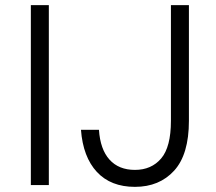

<svg xmlns="http://www.w3.org/2000/svg" viewBox="-20 -720 840 747"><path d="M100 -700H170V0H100ZM505 7Q411 7 357 -51Q303 -109 295 -215H365Q370 -139 406 -99Q442 -59 505 -59Q569 -59 607 -103.5Q645 -148 645 -250V-700H715V-250Q715 -119 657.5 -56Q600 7 505 7Z"/></svg>

Font: Retni Sans
Style: Regular
Weight: 400
Designer: Vitaly Kuzmin
Foundry: ParaType Ltd.
Version: Version 1.00;March 2, 2019;FontCreator 11.5.0.2425 64-bit; t